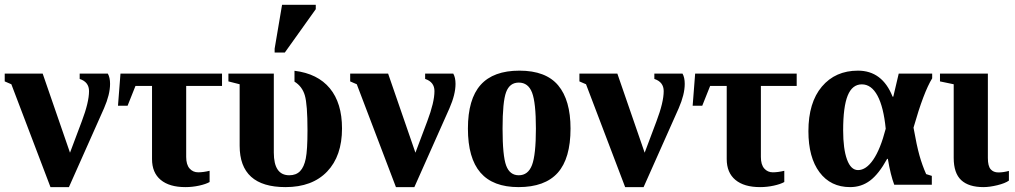

<svg xmlns="http://www.w3.org/2000/svg" viewBox="-21 -763 4191 793"><path d="M187.5 9.8 25.9 -415 -1.5 -426.8V-459H155.3L268.1 -132.3L316.9 -262.2Q346.7 -340.8 346.7 -386.7Q346.7 -424.3 308.1 -437V-459H424.3Q433.6 -442.9 433.6 -416.5Q433.6 -373 408.7 -315.9L263.7 9.8Z M538.6 -408.2 505.9 -326.2H466.3L476.6 -459H896V-408.2H748V-114.7Q748 -83 762 -67.1Q775.9 -51.3 797.4 -51.3Q818.4 -51.3 844.7 -57.6V-11.2Q829.1 -2.4 801.3 3.7Q773.4 9.8 744.6 9.8Q678.7 9.8 642.8 -20Q606.9 -49.8 606.9 -106V-408.2Z M1158.2 9.8Q968.8 9.8 968.8 -161.1V-415L922.4 -426.8V-459H1109.9V-132.8Q1109.9 -39.1 1173.8 -39.1Q1202.1 -39.1 1218.5 -56.2Q1234.9 -73.2 1241.9 -108.2Q1249 -143.1 1249 -224.6Q1249 -332 1238 -369.1Q1227.1 -406.2 1195.3 -425.8V-470.7Q1291 -459 1341.3 -398.2Q1391.6 -337.4 1391.6 -232.4Q1391.6 -118.7 1330.1 -54.4Q1268.6 9.8 1158.2 9.8ZM1113.3 -545.9V-562L1144 -743.2H1283.2V-725.1L1155.3 -545.9Z M1614.3 9.8 1452.6 -415 1425.3 -426.8V-459H1582L1694.8 -132.3L1743.7 -262.2Q1773.4 -340.8 1773.4 -386.7Q1773.4 -424.3 1734.9 -437V-459H1851.1Q1860.4 -442.9 1860.4 -416.5Q1860.4 -373 1835.4 -315.9L1690.4 9.8Z M2335.4 -231.9Q2335.4 -108.4 2282.5 -49.3Q2229.5 9.8 2120.6 9.8Q2015.1 9.8 1963.4 -50Q1911.6 -109.9 1911.6 -231.9Q1911.6 -353.5 1964.1 -412.4Q2016.6 -471.2 2124.5 -471.2Q2233.4 -471.2 2284.4 -410.4Q2335.4 -349.6 2335.4 -231.9ZM2192.4 -231.9Q2192.4 -339.4 2176.5 -380.6Q2160.6 -421.9 2121.6 -421.9Q2084 -421.9 2069.3 -382.3Q2054.7 -342.8 2054.7 -231.9Q2054.7 -119.1 2069.6 -79.1Q2084.5 -39.1 2121.6 -39.1Q2160.2 -39.1 2176.3 -81.3Q2192.4 -123.5 2192.4 -231.9Z M2561 9.8 2399.4 -415 2372.1 -426.8V-459H2528.8L2641.6 -132.3L2690.4 -262.2Q2720.2 -340.8 2720.2 -386.7Q2720.2 -424.3 2681.6 -437V-459H2797.9Q2807.1 -442.9 2807.1 -416.5Q2807.1 -373 2782.2 -315.9L2637.2 9.8Z M2912.1 -408.2 2879.4 -326.2H2839.8L2850.1 -459H3269.5V-408.2H3121.6V-114.7Q3121.6 -83 3135.5 -67.1Q3149.4 -51.3 3170.9 -51.3Q3191.9 -51.3 3218.3 -57.6V-11.2Q3202.6 -2.4 3174.8 3.7Q3147 9.8 3118.2 9.8Q3052.2 9.8 3016.4 -20Q2980.5 -49.8 2980.5 -106V-408.2Z M3490.2 9.8Q3409.7 9.8 3363.8 -51.5Q3317.9 -112.8 3317.9 -221.2Q3317.9 -339.4 3373.5 -405.3Q3429.2 -471.2 3522.5 -471.2Q3623 -471.2 3665.5 -363.8H3668.5L3690.9 -459H3829.1V-439.5Q3793.9 -382.8 3752 -235.8Q3765.1 -161.6 3776.6 -120.8Q3788.1 -80.1 3804.2 -43.9L3827.6 -36.6V0H3672.4Q3657.2 -40 3646 -106.9H3643.1Q3608.4 -43.9 3572.5 -17.1Q3536.6 9.8 3490.2 9.8ZM3538.6 -414.6Q3499 -414.6 3480.2 -368.4Q3461.4 -322.3 3461.4 -224.6Q3461.4 -147.9 3477.3 -104.2Q3493.2 -60.5 3522.9 -60.5Q3556.2 -60.5 3585.7 -103.5Q3615.2 -146.5 3637.2 -231.4Q3628.4 -320.8 3603.3 -367.7Q3578.1 -414.6 3538.6 -414.6Z M4041 9.8Q3980 9.8 3949 -19Q3918 -47.9 3918 -110.8V-415L3861.3 -426.8V-459H4059.1V-110.4Q4059.1 -77.1 4070.6 -64Q4082 -50.8 4102.5 -50.8Q4122.6 -50.8 4146 -57.1V-17.1Q4130.4 -5.9 4098.1 2Q4065.9 9.8 4041 9.8Z"/></svg>

Font: Liberation Serif
Style: Bold
Weight: 700
Designer: Steve Matteson
Foundry: Ascender Corporation
Version: Version 2.1.5